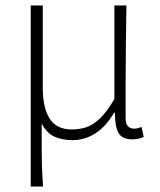

<svg xmlns="http://www.w3.org/2000/svg" viewBox="-20 -500 583 700"><path d="M92 180V-480H136V-178Q136 -107 161 -67.5Q186 -28 242 -28Q267 -28 291.5 -35Q316 -42 342.5 -66.5Q369 -91 397 -139V-480H441Q440 -410 439 -340.5Q438 -271 438 -203Q438 -135 438 -67Q438 -49 446.5 -40Q455 -31 468 -31Q476 -31 482 -32.5Q488 -34 496 -37L504 -1Q496 3 485.5 5.5Q475 8 462 8Q426 8 412.5 -14.5Q399 -37 399 -89H396Q365 -37 326.5 -13Q288 11 245 11Q208 11 180 -1Q152 -13 132 -49Q132 5 132 41Q132 77 133 108Q134 139 137 180Z"/></svg>

Font: Source Sans 3 ExtraLight Light
Style: Regular
Weight: 300
Version: Version 3.052;hotconv 1.1.0;makeotfexe 2.6.0